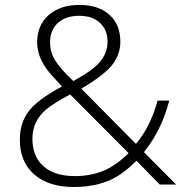

<svg xmlns="http://www.w3.org/2000/svg" viewBox="-20 -745 753 775"><path d="M193.4 -436Q129.9 -503.9 129.9 -573.5Q129.9 -643.1 176.3 -684.1Q223.1 -725.1 300.3 -725.1Q377.4 -725.1 421.6 -685.5Q465.8 -646 465.8 -576.2Q465.8 -524.9 431.6 -481.4Q396 -438.5 308.1 -387.2L528.8 -164.1Q586.9 -232.9 616.2 -338.9H663.1Q632.3 -219.2 561 -130.9L690.9 0H625L530.8 -96.2Q485.8 -51.8 450.7 -31.7Q379.4 9.8 277.8 9.8Q176.3 9.8 118.2 -40.8Q60.1 -91.3 60.1 -181.2Q60.1 -248.5 95.7 -295.7Q131.3 -342.8 230 -396ZM182.1 -574.2Q182.1 -535.6 201.7 -502.7Q221.2 -469.7 275.9 -418Q354 -460 384 -495.8Q414.1 -531.7 414.1 -577.6Q414.1 -623.5 383.8 -652.3Q353.5 -681.2 299.8 -681.2Q246.1 -681.2 214.1 -652.8Q182.1 -624.5 182.1 -574.2ZM167 -303.7Q110.8 -256.8 110.8 -185.1Q110.8 -113.3 155.8 -73.7Q200.7 -34.2 282.2 -34.2Q345.2 -34.2 396.7 -55.2Q448.2 -76.2 499 -127L263.2 -363.8Q197.8 -329.1 167 -303.7Z"/></svg>

Font: Open Sans Hebrew Light
Style: Regular
Weight: 300
Foundry: Ascender Corporation, Yanek Iontef
Version: Version 2.001;PS 002.001;hotconv 1.0.70;makeotf.lib2.5.58329